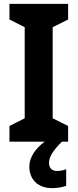

<svg xmlns="http://www.w3.org/2000/svg" viewBox="-20 -734 402 995"><path d="M234 110C234 77 257 44 301 0H333V-81L253 -121V-593L333 -633V-714H29V-633L108 -593V-121L29 -81V0H212C166 33 132 80 132 129C132 195 175 241 251 241C282 241 304 235 323 229V143C311 148 294 152 274 152C250 152 234 137 234 110Z"/></svg>

Font: Noto Sans Gurmukhi SemiCondensed
Style: Bold
Weight: 700
Width: 4
Designer: Jelle Bosma - Monotype Design Team
Foundry: Monotype Imaging Inc.
Version: Version 2.004